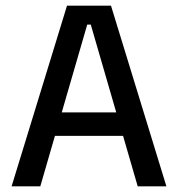

<svg xmlns="http://www.w3.org/2000/svg" viewBox="-20 -659 630 679"><path d="M122.5 0H21L217 -639H372.5L568.5 0H467L301 -572H288.5ZM439.5 -178.5H149V-261.5H439.5Z"/></svg>

Font: Anek Devanagari Medium Medium
Style: Regular
Weight: 500
Version: Version 1.003